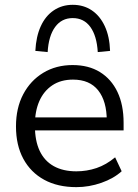

<svg xmlns="http://www.w3.org/2000/svg" viewBox="-20 -764 572 793"><path d="M295.4 8.9Q218.2 8.9 162.5 -21.5Q106.7 -52 76.3 -108.2Q46 -164.4 46 -241.9Q46 -317.9 75.9 -374.6Q105.8 -431.3 158.6 -463.3Q211.5 -495.3 279.8 -495.3Q346.1 -495.3 392.9 -466.3Q439.7 -437.4 465.1 -384.3Q490.5 -331.1 490.5 -256.7V-225.5H107.7V-279H437.5L421 -265.6Q421 -345.8 385.7 -390.5Q350.4 -435.2 281.6 -435.2Q231.2 -435.2 195.8 -411.5Q160.5 -387.7 142.3 -346.1Q124.2 -304.5 124.2 -249.7V-243.8Q124.2 -182.9 143.8 -141.1Q163.5 -99.3 202 -77.8Q240.5 -56.4 295.3 -56.4Q338.4 -56.4 378.6 -69.9Q418.8 -83.5 455.5 -114.2L482.5 -56.7Q449.6 -26.7 398.7 -8.9Q347.9 8.9 295.4 8.9ZM176.8 -548.9 126 -553.8Q129 -613.3 148.4 -655.7Q167.8 -698.2 201.9 -721.1Q236 -744.1 280.3 -744.1Q325.6 -744.1 359.4 -721.1Q393.2 -698.2 412.9 -655.7Q432.6 -613.3 434.6 -553.8L383.8 -548.9Q379.8 -615.8 353.2 -652.6Q326.5 -689.3 280.3 -689.3Q234.6 -689.3 207.7 -652.6Q180.8 -615.8 176.8 -548.9Z"/></svg>

Font: Nunito Sans 12pt ExtraLight
Style: Regular
Weight: 200
Version: Version 3.101;gftools[0.9.27]